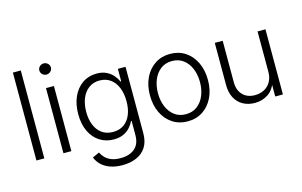

<svg xmlns="http://www.w3.org/2000/svg" viewBox="-110 -1028 2418 1535"><g transform="rotate(-15 1099.0 -260.5)"><path d="M144.5 -727.5V0H79.1V-727.5Z M302.7 0V-539.1H368.2V0ZM335.4 -642.6Q315.9 -642.6 301.8 -656.2Q287.6 -669.9 287.6 -689Q287.6 -708 301.8 -721.4Q315.9 -734.9 335.4 -734.9Q355 -734.9 369.1 -721.4Q383.3 -708 383.3 -689Q383.3 -669.9 369.1 -656.2Q355 -642.6 335.4 -642.6Z M735.4 214.4Q679.2 214.4 636 199.2Q592.8 184.1 564.2 157Q535.6 129.9 521.5 93.8L578.6 67.9Q589.4 91.3 609.1 111.6Q628.9 131.8 659.9 144Q690.9 156.2 735.4 156.2Q808.6 156.2 852.3 119.4Q896 82.5 896 7.8V-108.9H890.6Q878.4 -81.5 856.7 -57.4Q835 -33.2 801.8 -17.8Q768.6 -2.4 721.7 -2.4Q656.7 -2.4 606 -34.9Q555.2 -67.4 526.4 -127.4Q497.6 -187.5 497.6 -270.5Q497.6 -353 526.1 -415.3Q554.7 -477.5 605.5 -512.2Q656.2 -546.9 722.7 -546.9Q770 -546.9 803.5 -530.3Q836.9 -513.7 858.6 -488Q880.4 -462.4 892.1 -435.5H897.5V-539.1H960.9V10.3Q960.9 80.1 931.6 125.5Q902.3 170.9 851.3 192.6Q800.3 214.4 735.4 214.4ZM731.4 -61.5Q783.2 -61.5 820.3 -86.9Q857.4 -112.3 877.4 -159.4Q897.5 -206.5 897.5 -271.5Q897.5 -335 877.9 -383.5Q858.4 -432.1 821 -459.7Q783.7 -487.3 731.4 -487.3Q678.7 -487.3 641.1 -459.2Q603.5 -431.2 583.7 -382.6Q564 -334 564 -271.5Q564 -208.5 584 -161.1Q604 -113.8 641.4 -87.6Q678.7 -61.5 731.4 -61.5Z M1330.1 11.2Q1259.8 11.2 1205.6 -24.2Q1151.4 -59.6 1120.8 -122.6Q1090.3 -185.5 1090.3 -267.1Q1090.3 -350.1 1120.8 -413.1Q1151.4 -476.1 1205.6 -511.5Q1259.8 -546.9 1330.1 -546.9Q1401.4 -546.9 1455.3 -511.5Q1509.3 -476.1 1539.8 -412.8Q1570.3 -349.6 1570.3 -267.1Q1570.3 -185.5 1539.8 -122.6Q1509.3 -59.6 1455.3 -24.2Q1401.4 11.2 1330.1 11.2ZM1330.1 -47.9Q1385.7 -47.9 1424.6 -77.4Q1463.4 -106.9 1483.9 -156.7Q1504.4 -206.5 1504.4 -267.1Q1504.4 -328.6 1483.9 -378.7Q1463.4 -428.7 1424.3 -458.3Q1385.3 -487.8 1330.1 -487.8Q1275.4 -487.8 1236.6 -458Q1197.8 -428.2 1177.2 -378.4Q1156.7 -328.6 1156.7 -267.1Q1156.7 -206.1 1177.2 -156.5Q1197.8 -106.9 1236.6 -77.4Q1275.4 -47.9 1330.1 -47.9Z M1887.2 7.8Q1832.5 7.8 1790 -15.4Q1747.6 -38.6 1723.6 -83.3Q1699.7 -127.9 1699.7 -191.9V-539.1H1765.1V-196.8Q1765.1 -129.4 1802.7 -90.8Q1840.3 -52.2 1903.3 -52.2Q1945.8 -52.2 1980 -70.3Q2014.2 -88.4 2033.9 -122.8Q2053.7 -157.2 2053.7 -205.1V-539.1H2119.1V0H2055.7V-126H2067.4Q2044.4 -55.2 1996.3 -23.7Q1948.2 7.8 1887.2 7.8Z"/></g></svg>

Font: Inter 18pt Light
Style: Regular
Weight: 300
Designer: Rasmus Andersson
Foundry: rsms
Version: Version 4.001;git-66647c0bb